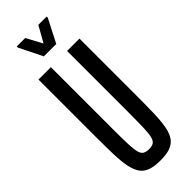

<svg xmlns="http://www.w3.org/2000/svg" viewBox="-289 -900 931 931"><g transform="rotate(-45 176.5 -434.0)"><path d="M177 8Q136 8 109.5 -1.5Q83 -11 68 -32.5Q53 -54 46 -89.5Q39 -125 37.5 -176Q36 -227 36 -298V-688H121V-256Q121 -195 122.5 -158.5Q124 -122 129 -103Q134 -84 145.5 -77Q157 -70 177 -70Q197 -70 208 -77Q219 -84 224 -103Q229 -122 230.5 -158.5Q232 -195 232 -256V-688H317V-298Q317 -227 315.5 -176Q314 -125 307.5 -89.5Q301 -54 286 -32.5Q271 -11 245 -1.5Q219 8 177 8ZM134 -749 75 -868V-876H133L177 -794L223 -876H280V-868L219 -749Z"/></g></svg>

Font: Saira UltraCondensed SemiBold
Style: Regular
Weight: 600
Width: 1
Designer: Hector Gatti with collaboration of the Omnibus-Type team
Foundry: Omnibus-Type
Version: Version 1.101